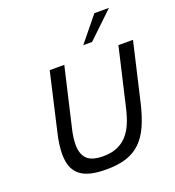

<svg xmlns="http://www.w3.org/2000/svg" viewBox="-170 -1104 1142 1250"><g transform="rotate(-20 401.5 -479.5)"><path d="M115 -180Q115 -242 134 -322L226 -722H327L234 -322Q226 -290 222 -261Q218 -232 218 -207Q218 -144 250.5 -110Q283 -76 363 -76Q419 -76 459.5 -93Q500 -110 529 -142Q558 -174 577 -219.5Q596 -265 609 -322L702 -722H803L710 -322Q689 -231 660 -167Q631 -103 589 -63.5Q547 -24 489.5 -6Q432 12 353 12Q288 12 243 0.5Q198 -11 169.5 -35Q141 -59 128 -95Q115 -131 115 -180ZM548 -800H487L626 -971H727Z"/></g></svg>

Font: Perun
Style: Italic
Weight: 400
Italic angle: -12°
Foundry: Copyright (c) Stefan Peev, Context Ltd, 2016
Version: Version 1.027